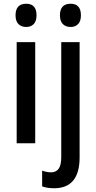

<svg xmlns="http://www.w3.org/2000/svg" viewBox="-20 -816 515 1025"><path d="M120 -796Q175 -796 175 -734Q175 -703 160 -687.5Q145 -672 120 -672Q94 -672 78.5 -687.5Q63 -703 63 -734Q63 -796 120 -796ZM168 -591V-51H69V-591ZM300 -734Q300 -796 357 -796Q412 -796 412 -734Q412 -703 397 -687.5Q382 -672 357 -672Q331 -672 315.5 -687.5Q300 -703 300 -734ZM270 189Q232 189 205 179V95Q230 104 253 104Q279 104 293 85Q307 66 307 22V-591H405V24Q405 188 270 189Z"/></svg>

Font: Noto Sans Tamil UI Condensed Medium
Style: Regular
Weight: 500
Width: 3
Designer: Jelle Bosma - Monotype Design Team
Foundry: Monotype Imaging Inc.
Version: Version 2.004; ttfautohint (v1.8.4.7-5d5b)